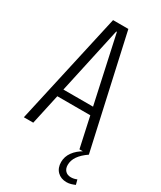

<svg xmlns="http://www.w3.org/2000/svg" viewBox="-221 -777 878 1044"><g transform="rotate(30 218.5 -255.0)"><path d="M164 -700H260L416 0H357L214 -655H210L67 0H8ZM97 -238H328V-190H97ZM385 190Q349 190 327 168Q305 146 305 109Q305 75 326 46Q347 17 385 -4L415 0Q380 24 362 50Q344 76 344 105Q344 128 357 141.5Q370 155 392 155Q411 155 429 147L437 177Q426 182 412.5 186Q399 190 385 190Z"/></g></svg>

Font: Pathway Extreme Condensed Thin
Style: Regular
Weight: 250
Width: 3
Version: Version 1.001;gftools[0.9.26]